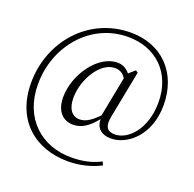

<svg xmlns="http://www.w3.org/2000/svg" viewBox="-149 -868 1199 1189"><g transform="rotate(20 450.0 -273.5)"><path d="M621 -56C728 -56 859 -161 859 -361C859 -572 723 -715 516 -715C242 -715 40 -488 40 -212C40 33 202 168 420 168C497 168 570 150 634 117L623 95C566 124 508 138 429 138C237 138 83 9 83 -219C83 -472 265 -684 509 -684C692 -684 823 -562 823 -367C823 -186 720 -88 636 -88C584 -88 565 -118 578 -183L639 -496L624 -506L584 -471C560 -499 534 -512 502 -512C372 -512 257 -343 257 -197C257 -101 307 -56 373 -56C427 -56 475 -88 521 -147C522 -89 559 -56 621 -56ZM519 -171C465 -115 431 -101 398 -101C350 -101 318 -140 318 -214C318 -336 402 -475 497 -475C528 -475 551 -464 570 -434Z"/></g></svg>

Font: Noto Serif JP Light
Style: Regular
Weight: 300
Designer: Ryoko NISHIZUKA 西塚涼子 (kana & ideographs); Frank Grießhammer (Latin, Greek & Cyrillic); Wenlong ZHANG 张文龙 (bopomofo); San
Foundry: Adobe
Version: Version 2.001;hotconv 1.1.0;makeotfexe 2.6.0